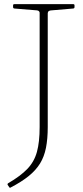

<svg xmlns="http://www.w3.org/2000/svg" viewBox="-20 -753 399 925"><path d="M17 138Q15 133 19 130Q79 95 112 60.5Q145 26 158 -21.5Q171 -69 171 -141H210Q210 -84 201.5 -41Q193 2 173 34.5Q153 67 118.5 95Q84 123 32 150Q27 154 24 148ZM171 -141V-733H210V-141ZM43 -727Q43 -733 49 -733H333Q339 -733 339 -727V-719Q339 -713 333 -712L227 -703Q220 -703 215 -699.5Q210 -696 210 -689V-511H172V-685Q172 -693 169 -697.5Q166 -702 159 -703L49 -712Q43 -713 43 -719Z"/></svg>

Font: Hahmlet Thin
Style: Regular
Weight: 250
Version: Version 1.002